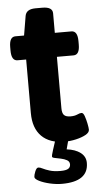

<svg xmlns="http://www.w3.org/2000/svg" viewBox="-58 -686 483 933"><g transform="rotate(-5 183.0 -219.5)"><path d="M237 8Q164 8 124.5 -31.5Q85 -71 85 -145V-406H43Q13 -406 13 -456V-473Q13 -523 43 -523H85L101 -618Q107 -650 152 -650H185Q235 -650 235 -618V-523H316Q346 -523 346 -473V-456Q346 -406 316 -406H235V-155Q235 -131 244.5 -121.5Q254 -112 276 -112Q296 -112 309 -118Q322 -124 330 -124Q339 -124 345 -106.5Q351 -89 355 -69Q359 -49 359 -40Q359 -26 340 -15.5Q321 -5 293 1.5Q265 8 237 8ZM206 211Q178 211 147.5 204Q117 197 96 186.5Q75 176 75 166Q75 157 82 139.5Q89 122 98 122Q106 122 118.5 128.5Q131 135 152 141.5Q173 148 204 148Q231 148 242 141Q253 134 253 120Q253 106 240.5 99Q228 92 211 88.5Q194 85 181.5 82.5Q169 80 169 75Q169 72 170 66.5Q171 61 176.5 44Q182 27 194 -10H258L243 46Q285 51 310 70Q335 89 335 120Q335 211 206 211Z"/></g></svg>

Font: Asap Semi Expanded
Style: Bold
Weight: 700
Width: 6
Designer: Pablo Cosgaya
Foundry: Omnibus-Type
Version: Version 3.001; ttfautohint (v1.8.4.7-5d5b)